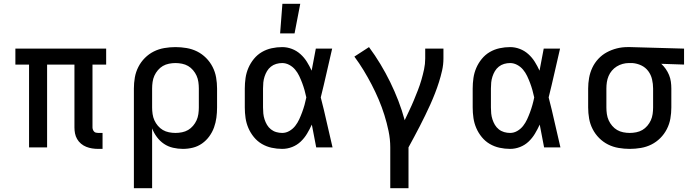

<svg xmlns="http://www.w3.org/2000/svg" viewBox="-20 -776 3640 1011"><path d="M520 8H497Q481 8 465 5.5Q449 3 434 -3Q419 -9 406.5 -19.5Q394 -30 386 -44Q378 -58 375 -73.5Q372 -89 372 -105V-436H228V0H133V-436H61V-520H539V-436H467V-105Q467 -100 469 -94Q471 -88 475 -83.5Q479 -79 485 -77.5Q491 -76 497 -76H520Z M685 215V-310Q685 -339 690 -368Q695 -397 708.5 -423.5Q722 -450 743 -471Q764 -492 790 -505Q816 -518 845.5 -523Q875 -528 904 -528Q933 -528 962.5 -523Q992 -518 1018 -505Q1044 -492 1065 -471Q1086 -450 1099.5 -423.5Q1113 -397 1118 -368Q1123 -339 1123 -310V-210Q1123 -183 1119.5 -156.5Q1116 -130 1107 -105Q1098 -80 1082 -58Q1066 -36 1044 -20.5Q1022 -5 996 1.5Q970 8 943 8Q917 8 891 2Q865 -4 843.5 -18.5Q822 -33 806 -54.5Q790 -76 781 -100V215ZM904 -76Q921 -76 938.5 -79.5Q956 -83 970.5 -91.5Q985 -100 996.5 -113.5Q1008 -127 1015 -142.5Q1022 -158 1024.5 -175.5Q1027 -193 1027 -210V-310Q1027 -327 1024.5 -344.5Q1022 -362 1015 -377.5Q1008 -393 996.5 -406.5Q985 -420 970.5 -428.5Q956 -437 938.5 -440.5Q921 -444 904 -444Q887 -444 869.5 -440.5Q852 -437 837.5 -428.5Q823 -420 811.5 -406.5Q800 -393 793 -377.5Q786 -362 783.5 -344.5Q781 -327 781 -310V-210Q781 -193 783.5 -175.5Q786 -158 793 -142.5Q800 -127 811.5 -113.5Q823 -100 837.5 -91.5Q852 -83 869.5 -79.5Q887 -76 904 -76Z M1466 8Q1438 8 1410.5 2Q1383 -4 1359 -18Q1335 -32 1317 -54Q1299 -76 1288 -101.5Q1277 -127 1273 -154.5Q1269 -182 1269 -210V-310Q1269 -338 1273 -365.5Q1277 -393 1288 -418.5Q1299 -444 1317 -466Q1335 -488 1359 -502Q1383 -516 1410.5 -522Q1438 -528 1466 -528Q1492 -528 1517 -518.5Q1542 -509 1562 -491Q1582 -473 1596 -450.5Q1610 -428 1621 -404Q1627 -433 1632 -462Q1637 -491 1643 -520H1729Q1714 -456 1699.5 -391.5Q1685 -327 1669 -263Q1686 -198 1700.5 -132Q1715 -66 1731 0H1645Q1639 -30 1633.5 -60Q1628 -90 1622 -120Q1611 -96 1597 -72.5Q1583 -49 1563.5 -30.5Q1544 -12 1518.5 -2Q1493 8 1466 8ZM1466 -76Q1486 -76 1504 -86.5Q1522 -97 1534.5 -113Q1547 -129 1555.5 -147.5Q1564 -166 1571 -185Q1578 -204 1583.5 -223.5Q1589 -243 1593 -263Q1589 -282 1583.5 -301.5Q1578 -321 1571 -339.5Q1564 -358 1555.5 -376Q1547 -394 1534 -409.5Q1521 -425 1503 -434.5Q1485 -444 1466 -444Q1450 -444 1434.5 -439.5Q1419 -435 1406.5 -425Q1394 -415 1386 -401.5Q1378 -388 1373 -372.5Q1368 -357 1366.5 -341.5Q1365 -326 1365 -310V-210Q1365 -194 1366.5 -178.5Q1368 -163 1373 -147.5Q1378 -132 1386 -118.5Q1394 -105 1406.5 -95Q1419 -85 1434.5 -80.5Q1450 -76 1466 -76ZM1455 -600 1467 -756H1561L1531 -600Z M2035 215V0Q2035 -43 2026 -86Q2017 -129 2004 -170.5Q1991 -212 1974 -252Q1957 -292 1937 -330.5Q1917 -369 1894.5 -406Q1872 -443 1846 -478L1923 -528Q1955 -485 1983 -438.5Q2011 -392 2034.5 -344Q2058 -296 2077.5 -245.5Q2097 -195 2111 -143Q2123 -169 2135.5 -195Q2148 -221 2159 -247.5Q2170 -274 2180.5 -301Q2191 -328 2199 -355.5Q2207 -383 2213 -411Q2219 -439 2219 -468V-520H2315V-468Q2315 -436 2308 -405Q2301 -374 2291.5 -344Q2282 -314 2270.5 -284.5Q2259 -255 2246 -226Q2233 -197 2219 -168.5Q2205 -140 2190.5 -111.5Q2176 -83 2161 -55.5Q2146 -28 2131 0V215Z M2666 8Q2638 8 2610.5 2Q2583 -4 2559 -18Q2535 -32 2517 -54Q2499 -76 2488 -101.5Q2477 -127 2473 -154.5Q2469 -182 2469 -210V-310Q2469 -338 2473 -365.5Q2477 -393 2488 -418.5Q2499 -444 2517 -466Q2535 -488 2559 -502Q2583 -516 2610.5 -522Q2638 -528 2666 -528Q2692 -528 2717 -518.5Q2742 -509 2762 -491Q2782 -473 2796 -450.5Q2810 -428 2821 -404Q2827 -433 2832 -462Q2837 -491 2843 -520H2929Q2914 -456 2899.5 -391.5Q2885 -327 2869 -263Q2886 -198 2900.5 -132Q2915 -66 2931 0H2845Q2839 -30 2833.5 -60Q2828 -90 2822 -120Q2811 -96 2797 -72.5Q2783 -49 2763.5 -30.5Q2744 -12 2718.5 -2Q2693 8 2666 8ZM2666 -76Q2686 -76 2704 -86.5Q2722 -97 2734.5 -113Q2747 -129 2755.5 -147.5Q2764 -166 2771 -185Q2778 -204 2783.5 -223.5Q2789 -243 2793 -263Q2789 -282 2783.5 -301.5Q2778 -321 2771 -339.5Q2764 -358 2755.5 -376Q2747 -394 2734 -409.5Q2721 -425 2703 -434.5Q2685 -444 2666 -444Q2650 -444 2634.5 -439.5Q2619 -435 2606.5 -425Q2594 -415 2586 -401.5Q2578 -388 2573 -372.5Q2568 -357 2566.5 -341.5Q2565 -326 2565 -310V-210Q2565 -194 2566.5 -178.5Q2568 -163 2573 -147.5Q2578 -132 2586 -118.5Q2594 -105 2606.5 -95Q2619 -85 2634.5 -80.5Q2650 -76 2666 -76Z M3296 8Q3267 8 3237.5 3Q3208 -2 3182 -15Q3156 -28 3135 -49Q3114 -70 3100.5 -96.5Q3087 -123 3082 -152Q3077 -181 3077 -210V-310Q3077 -338 3082 -366Q3087 -394 3099 -419.5Q3111 -445 3130.5 -466Q3150 -487 3175 -500.5Q3200 -514 3227.5 -521Q3255 -528 3283 -528H3300L3582 -520V-436L3462 -440Q3475 -428 3485.5 -413Q3496 -398 3503 -381Q3510 -364 3512.5 -346Q3515 -328 3515 -310V-210Q3515 -181 3510 -152Q3505 -123 3491.5 -96.5Q3478 -70 3457 -49Q3436 -28 3410 -15Q3384 -2 3354.5 3Q3325 8 3296 8ZM3296 -76Q3313 -76 3330.5 -79.5Q3348 -83 3362.5 -91.5Q3377 -100 3388.5 -113.5Q3400 -127 3407 -142.5Q3414 -158 3416.5 -175.5Q3419 -193 3419 -210V-310Q3419 -334 3413.5 -358Q3408 -382 3393.5 -401.5Q3379 -421 3357 -431.5Q3335 -442 3310 -444H3291Q3275 -444 3258.5 -439.5Q3242 -435 3227.5 -426Q3213 -417 3202 -404Q3191 -391 3184.5 -375.5Q3178 -360 3175.5 -343.5Q3173 -327 3173 -310V-210Q3173 -193 3175.5 -175.5Q3178 -158 3185 -142.5Q3192 -127 3203.5 -113.5Q3215 -100 3229.5 -91.5Q3244 -83 3261.5 -79.5Q3279 -76 3296 -76Z"/></svg>

Font: Iosevka Medium Extended
Style: Regular
Weight: 500
Width: 7
Monospace: yes
Designer: Belleve Invis
Foundry: Belleve Invis
Version: Version 32.5.0; ttfautohint (v1.8.4)